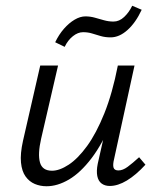

<svg xmlns="http://www.w3.org/2000/svg" viewBox="-20 -642 550 668"><path d="M142 6Q120 6 101 -2Q82 -10 69 -28Q56 -46 53 -76.5Q50 -107 60 -152L120 -414H182L123 -159Q111 -106 119 -77Q127 -48 161 -48Q187 -48 219 -69Q251 -90 283 -134Q315 -178 343 -247.5Q371 -317 390 -414H427Q403 -302 370 -222Q337 -142 298.5 -91.5Q260 -41 220 -17.5Q180 6 142 6ZM362 5Q345 5 333.5 -3.5Q322 -12 318.5 -29.5Q315 -47 320 -72L397 -414H448L377 -89Q372 -69 375 -59Q378 -49 392 -49Q407 -49 424 -61.5Q441 -74 464 -95L486 -69Q453 -33 421.5 -14Q390 5 362 5ZM205 -479 172 -495Q185 -522 202.5 -542Q220 -562 239.5 -573.5Q259 -585 277 -585Q294 -585 310 -580.5Q326 -576 342 -571.5Q358 -567 375 -567Q395 -567 412 -583Q429 -599 440 -622L473 -608Q452 -563 423.5 -537.5Q395 -512 365 -512Q346 -512 330.5 -516.5Q315 -521 300.5 -525.5Q286 -530 269 -530Q251 -530 233.5 -516Q216 -502 205 -479Z"/></svg>

Font: Ysabeau Infant
Style: Italic
Weight: 400
Italic angle: -12°
Designer: Christian Thalmann (Catharsis Fonts)
Version: Version 2.001;gftools[0.9.30]; featfreeze: ss01,ss02,lnum